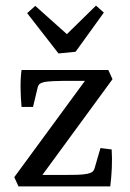

<svg xmlns="http://www.w3.org/2000/svg" viewBox="-20 -666 463 686"><path d="M293 -390 300 -377H203Q186 -377 168.5 -376Q151 -375 138 -373Q126 -370 121 -365.5Q116 -361 114 -351L98 -284H57Q54 -317 53.5 -351.5Q53 -386 57 -416H367L382 -383L122 -28L115 -41H216Q237 -41 256 -41.5Q275 -42 292 -45Q302 -47 308.5 -51Q315 -55 318 -65L339 -137L379 -132Q381 -100 379.5 -66Q378 -32 374 0H46L31 -33ZM351 -621 250 -481 189 -475 77 -619 106 -645 219 -544 323 -646Z"/></svg>

Font: Yrsa
Style: Regular
Weight: 400
Designer: Anna Giedrys (Yrsa+Rasa design), David Brezina (Yrsa art-direction, Rasa art-direction, design)
Foundry: Rosetta Type Foundry
Version: Version 2.004